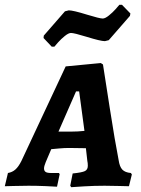

<svg xmlns="http://www.w3.org/2000/svg" viewBox="-42 -772 587 798"><path d="M502 -53 506 -47 494 2Q483 2 453.5 1Q424 0 393 0Q350 0 308 2.5Q266 5 254 6L250 0L260 -51Q299 -55 311 -61Q323 -67 323 -83Q323 -95 321 -103L315 -156L245 -157Q225 -157 204 -155Q183 -153 171 -152L148 -98Q141 -81 141 -72Q141 -62 147.5 -57.5Q154 -53 170 -53H203L206 -48L195 4Q184 3 146.5 1.5Q109 0 77 0Q43 0 15 1Q-13 2 -22 2L-9 -53Q9 -56 22 -67.5Q35 -79 47 -103L231 -496L377 -510L386 -504Q393 -459 414.5 -321Q436 -183 451 -107Q455 -79 466.5 -67Q478 -55 502 -53ZM253 -225Q282 -225 309 -228L287 -392H274L201 -225ZM139 -614 140 -624 228 -725 244 -729Q262 -729 320 -711Q372 -695 385 -695Q395 -695 410.5 -707.5Q426 -720 438.5 -734Q451 -748 454 -752H465L500 -716L498 -706L410 -605L394 -601Q376 -601 318 -619Q266 -635 253 -635Q243 -635 227.5 -622.5Q212 -610 199.5 -596Q187 -582 184 -578H173Z"/></svg>

Font: Alegreya SC
Style: Bold Italic
Weight: 700
Italic angle: -7°
Designer: Juan Pablo del Peral
Foundry: Huerta Tipografica
Version: Version 2.007; ttfautohint (v1.6)